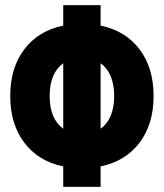

<svg xmlns="http://www.w3.org/2000/svg" viewBox="-20 -730 640 750"><path d="M227 0V-80Q130 -100 75 -172.5Q20 -245 20 -355Q20 -465 75 -537.5Q130 -610 227 -630V-710H373V-630Q470 -610 525 -537.5Q580 -465 580 -355Q580 -245 525 -172.5Q470 -100 373 -80V0ZM174 -355Q174 -266 227 -227V-483Q174 -444 174 -355ZM426 -355Q426 -444 373 -483V-227Q426 -266 426 -355Z"/></svg>

Font: Geist Mono UltraBlack
Style: Regular
Weight: 900
Monospace: yes
Designer: Basement.studio, Andrés Briganti, Mateo Zaragoza
Foundry: Basement.studio, Vercel, Andrés Briganti, Guido Ferreyra, Mateo Zaragoza
Version: Version 1.400; ttfautohint (v1.8.4.7-5d5b)